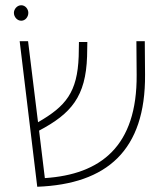

<svg xmlns="http://www.w3.org/2000/svg" viewBox="-20 -702 638 732"><path d="M88 -653C88 -667 77 -682 61 -682C45 -682 33 -667 33 -653C33 -638 45 -623 61 -623C77 -623 88 -638 88 -653ZM533 -417 532 -545H500L501 -417C503 -144 364 -37 151 -23L129 -204C252 -269 307 -334 312 -487L313 -542H281L280 -487C275 -350 231 -297 125 -236L87 -545H55L122 10C388 0 535 -129 533 -417Z"/></svg>

Font: Assistant ExtraLight
Style: Regular
Weight: 275
Designer: Hebrew By Ben Nathan, Latin by Paul Hunt
Version: Version 2.001;PS 002.001;hotconv 1.0.88;makeotf.lib2.5.64775